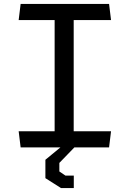

<svg xmlns="http://www.w3.org/2000/svg" viewBox="-20 -750 660 977"><path d="M85 0H287.5L211 63V156.5L290.5 207H355.5V143.5H313L282 122.5V79L358.5 0H535L545 -82H355V-648H545L535 -730H85L75 -648H258V-82H75Z"/></svg>

Font: Monaspace Krypton
Style: Regular
Weight: 400
Designer: Riley Cran & the Lettermatic Team
Foundry: Lettermatic
Version: Version 1.200 (Monaspace Krypton)